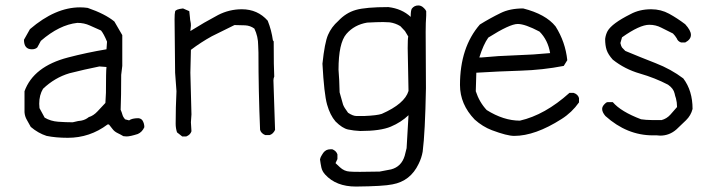

<svg xmlns="http://www.w3.org/2000/svg" viewBox="-20 -505 2604 705"><path d="M247 -56Q271 -62 278 -62Q294 -65 306 -75Q323 -80 338 -96Q353 -112 367 -127L369 -164Q369 -244 371 -259L345 -261Q290 -250 235 -236Q181 -220 138 -179Q124 -156 124 -124L125 -108L144 -73Q166 -60 193.5 -58Q221 -56 247 -56ZM229 1Q185 1 151 -6Q120 -16 93 -39Q86 -52 78.5 -65Q71 -78 70 -93V-170Q103 -261 230 -294Q299 -312 371 -324L373 -352Q361 -381 351 -393Q330 -402 309.5 -411.5Q289 -421 264 -421Q198 -414 130 -355L117 -331Q110 -324 97 -324Q68 -324 68 -359L90 -398Q183 -478 274 -478Q288 -478 302 -476Q366 -454 400 -426L429 -376V-263L425 -230Q425 -150 423 -102Q427 -93 429.5 -84Q432 -75 439 -67L454 -63Q465 -71 488 -71Q498 -70 503 -63Q510 -52 510 -38Q502 -20 486 -13Q458 -4 445 -4L433 -5Q423 -11 411.5 -16.5Q400 -22 393 -31.5Q386 -41 380 -48H375Q310 1 229 1Z M664 -4H649L630 -19Q625 -34 625 -51Q625 -111 628 -170L623 -238L621 -434Q621 -455 623 -463Q625 -471 652 -474L675 -464Q677 -450 677.5 -440.5Q678 -431 679.5 -425.5Q681 -420 681 -411L679 -391Q730 -423 781 -450Q822 -471 868 -471Q926 -471 963 -429Q977 -394 982 -357L985 -353Q985 -255 987 -224Q984 -217 984 -210L990 -28Q983 -13 970 -9H954Q939 -15 935 -28Q929 -170 929 -312L928 -338Q928 -371 914 -400Q899 -411 880 -412Q861 -413 841 -413L758 -372Q718 -350 681 -322L679 -238L683 -85L681 -56L683 -23Q679 -10 664 -4Z M1287 180Q1214 180 1174 136Q1163 124 1160 110Q1157 96 1155 80Q1157 71 1162 64Q1171 47 1185 44Q1191 43 1200 43Q1215 49 1219 62V79L1212 94L1228 109Q1244 124 1264 125Q1275 126 1302 126L1374 125L1416 117Q1454 107 1466 67L1473 39L1480 -82Q1453 -56 1415 -40Q1377 -24 1303 -24Q1279 -25 1258 -29.5Q1237 -34 1212 -59Q1192 -82 1181 -121Q1170 -160 1164 -271Q1172 -348 1184.5 -377Q1197 -406 1222 -428Q1250 -458 1286.5 -468.5Q1323 -479 1406 -479Q1456 -473 1488 -443Q1488 -466 1492 -473Q1501 -485 1516 -485Q1521 -485 1526 -483Q1531 -481 1537 -475Q1543 -469 1545 -464V-448Q1543 -422 1543 -388L1544 -181Q1541 -18 1532 52Q1528 75 1517 97Q1487 160 1421 172Q1388 179 1287 180ZM1317 -79Q1365 -81 1382 -87Q1466 -124 1480 -171L1477 -328Q1477 -362 1479 -371L1467 -391L1450 -409Q1432 -420 1411 -423L1387 -424Q1365 -424 1328 -422Q1281 -414 1252 -380.5Q1223 -347 1223 -249Q1226 -215 1227 -166Q1236 -132 1239.5 -121.5Q1243 -111 1258 -91Q1276 -79 1289 -79Z M1748 -294Q1810 -300 1874 -302Q1938 -304 2000 -310Q1992 -358 1961 -389Q1908 -417 1881 -417Q1852 -417 1773 -367Q1755 -342 1740 -294ZM1868 -6Q1842 -6 1786 -27Q1752 -40 1723 -66Q1669 -122 1669 -193Q1669 -331 1742 -415Q1779 -438 1818 -457Q1852 -474 1901 -474Q1984 -453 2020 -408Q2056 -351 2063 -284L2050 -263Q1973 -248 1891.5 -245.5Q1810 -243 1729 -238L1727 -170Q1740 -130 1767 -101Q1829 -62 1889 -62Q1981 -83 2071 -164H2086Q2102 -159 2106 -145V-129Q2080 -92 2042 -68Q1945 -6 1868 -6Z M2404 -7 2392 -8H2377Q2282 -8 2203 -79Q2191 -93 2191 -105Q2191 -114 2200 -123Q2205 -129 2211 -130H2230Q2260 -95 2334 -67Q2344 -66 2352.5 -65Q2361 -64 2409 -64Q2428 -69 2441.5 -84Q2455 -99 2466 -112Q2466 -129 2462 -144Q2459 -152 2457 -162Q2453 -180 2433 -194Q2385 -219 2329.5 -235Q2274 -251 2230 -286Q2213 -305 2207.5 -321.5Q2202 -338 2202 -362Q2204 -378 2211 -391Q2227 -419 2295 -453Q2328 -471 2371 -471Q2407 -471 2437 -454.5Q2467 -438 2496 -416Q2517 -393 2517 -377Q2517 -360 2496 -349H2481Q2469 -353 2465 -364Q2459 -374 2451 -382Q2428 -393 2408 -403.5Q2388 -414 2364 -414Q2329 -414 2264 -368L2258 -347Q2261 -334 2264 -330.5Q2267 -327 2276 -318Q2331 -295 2387.5 -273Q2444 -251 2489 -217Q2523 -172 2523 -105Q2517 -81 2499 -63.5Q2481 -46 2464 -30Q2438 -7 2404 -7Z"/></svg>

Font: Yozai
Style: Regular
Weight: 400
Designer: LXGW / Y.OzVox
Foundry: LXGW / Y.OzVox
Version: Version 0.861;October 22, 2024